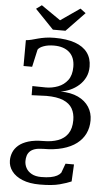

<svg xmlns="http://www.w3.org/2000/svg" viewBox="-74 -1010 730 1310"><g transform="rotate(5 291.5 -355.0)"><path d="M250 255Q179.5 255 131.2 235.2Q83 215.5 58 182.2Q33 149 33 109Q33 80 44 53Q55 26 80.2 4.2Q105.5 -17.5 147 -30.2Q188.5 -43 249.5 -43Q307 -43 349.5 -58.8Q392 -74.5 416 -109.5Q440 -144.5 440 -202Q440 -248 421 -281.5Q402 -315 358.8 -333.2Q315.5 -351.5 242.5 -351.5L142 -347.5L141.5 -410L234 -408.5Q276.5 -408.5 316.8 -423.8Q357 -439 382.8 -473.2Q408.5 -507.5 408.5 -564Q408.5 -630 370.2 -664Q332 -698 265 -698Q224 -698 194.5 -687.2Q165 -676.5 155 -660.5L128.5 -541H69.5L70 -718Q89 -719.5 108.5 -724.5Q128 -729.5 150.2 -735.8Q172.5 -742 200.5 -746.5Q228.5 -751 264 -751Q348 -751 404.8 -730.8Q461.5 -710.5 490.2 -671.5Q519 -632.5 519 -576Q519 -534.5 503 -502.2Q487 -470 460.5 -446.5Q434 -423 401.8 -408.8Q369.5 -394.5 337 -389.5Q407.5 -389 456.8 -365.8Q506 -342.5 531.8 -302.2Q557.5 -262 557.5 -211Q557.5 -161.5 538.2 -121Q519 -80.5 480.5 -51Q442 -21.5 384.5 -5.5Q327 10.5 251.5 10.5Q216.5 11 194.8 18.2Q173 25.5 160.8 38.5Q148.5 51.5 143.8 68Q139 84.5 139 103.5Q139 128.5 151.2 151.2Q163.5 174 189.5 188.5Q215.5 203 256 203Q292.5 203 319 198Q345.5 193 362.8 183.8Q380 174.5 389.5 162L413 98H471L465 215Q436 228 385.8 241.5Q335.5 255 250 255ZM247.5 -805.5 120.5 -937.5 158 -965 290.5 -873.5 422.5 -965 460 -937 333.5 -805.5Z"/></g></svg>

Font: Merriweather 28pt
Style: Regular
Weight: 400
Version: Version 2.100